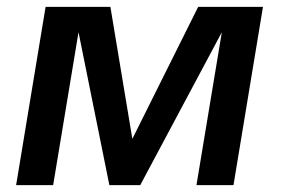

<svg xmlns="http://www.w3.org/2000/svg" viewBox="-20 -540 840 560"><path d="M27 0 113 -520H302L366 -135L558 -520H747L661 0H553L627 -446L389 0H299L209 -446L135 0Z"/></svg>

Font: Iosevka Aile Semibold Oblique
Style: Regular
Weight: 600
Italic angle: -9°
Designer: Belleve Invis
Foundry: Belleve Invis
Version: Version 31.1.0; ttfautohint (v1.8.4)